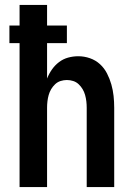

<svg xmlns="http://www.w3.org/2000/svg" viewBox="-20 -755 540 775"><path d="M59 0V-581H18V-652H59V-735H170V-652H250V-581H170V-438Q178 -458 190 -475Q202 -492 218.5 -504.5Q235 -517 255 -522.5Q275 -528 296 -528Q320 -528 343 -520Q366 -512 383.5 -496Q401 -480 412 -458.5Q423 -437 429.5 -414Q436 -391 438.5 -367.5Q441 -344 441 -320V0H330V-320Q330 -333 328.5 -346Q327 -359 323.5 -371.5Q320 -384 313.5 -395Q307 -406 297.5 -415Q288 -424 275.5 -428Q263 -432 250 -432Q237 -432 224.5 -428Q212 -424 202.5 -415Q193 -406 186.5 -395Q180 -384 176.5 -371.5Q173 -359 171.5 -346Q170 -333 170 -320V0Z"/></svg>

Font: Iosevka SS18
Style: Bold
Weight: 700
Monospace: yes
Designer: Belleve Invis
Foundry: Belleve Invis
Version: Version 25.1.1; ttfautohint (v1.8.4)